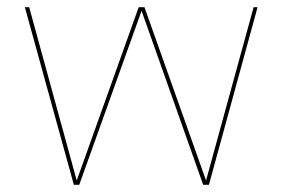

<svg xmlns="http://www.w3.org/2000/svg" viewBox="-20 -513 784 533"><path d="M49 -493H61L193 -12L365 -493H381L552 -12L684 -493H695L560 0H544L373 -483L200 0H185Z"/></svg>

Font: HK Grotesk Thin
Style: Regular
Weight: 100
Designer: Alfredo Marco Pradil
Foundry: Hanken Design Co.
Version: Version 3.001